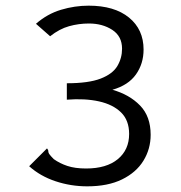

<svg xmlns="http://www.w3.org/2000/svg" viewBox="-20 -647 640 678"><path d="M288 11Q230 11 176 -7Q122 -25 83 -60L138 -115L146 -123L150 -117Q150 -109 154 -103Q158 -97 170 -85Q191 -70 218 -61Q245 -52 284 -52Q356 -52 396 -85Q436 -118 436 -174Q436 -222 407.5 -250Q379 -278 329.5 -289Q280 -300 216 -295V-353Q293 -353 335.5 -369.5Q378 -386 394.5 -414Q411 -442 411 -475Q411 -519 376.5 -541.5Q342 -564 294 -564Q258 -564 224 -554.5Q190 -545 157 -519L107 -563Q147 -598 195.5 -612.5Q244 -627 293 -627Q384 -627 435.5 -585Q487 -543 487 -472Q487 -422 460 -384Q433 -346 377 -330Q437 -313 474.5 -274.5Q512 -236 512 -171Q512 -121 486.5 -79.5Q461 -38 411 -13.5Q361 11 288 11Z"/></svg>

Font: Inconsolata Expanded
Style: Regular
Weight: 400
Width: 7
Monospace: yes
Designer: Raph Levien, Cyreal, Brenton Simpson
Foundry: Raph Levien, Cyreal, Google
Version: Version 3.000; ttfautohint (v1.8.2.53-6de2)